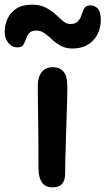

<svg xmlns="http://www.w3.org/2000/svg" viewBox="-80 -792 452 823"><path d="M146 11Q113 11 99 -11Q85 -33 85 -71Q85 -145 84.5 -196.5Q84 -248 83.5 -285.5Q83 -323 82.5 -356Q82 -389 82 -427Q82 -460 98 -482Q114 -504 148 -504Q175 -504 191 -486.5Q207 -469 208 -433Q209 -411 208 -372.5Q207 -334 205.5 -287.5Q204 -241 202.5 -194Q201 -147 200 -107Q199 -67 199 -44Q199 -20 186.5 -4.5Q174 11 146 11ZM-5 -589Q-29 -589 -44.5 -608.5Q-60 -628 -60 -656Q-60 -683 -48.5 -710Q-37 -737 -11 -754.5Q15 -772 58 -772Q92 -772 116 -759.5Q140 -747 158 -730.5Q176 -714 190.5 -701.5Q205 -689 221 -689Q244 -689 254.5 -701Q265 -713 270 -729Q275 -745 282 -757Q289 -769 306 -769Q327 -769 339.5 -755Q352 -741 352 -708Q352 -653 319 -618.5Q286 -584 230 -584Q202 -584 181 -595.5Q160 -607 143.5 -622.5Q127 -638 111 -649.5Q95 -661 76 -661Q54 -661 45 -650Q36 -639 31.5 -625Q27 -611 20 -600Q13 -589 -5 -589Z"/></svg>

Font: Shantell Sans Normal
Style: Regular
Weight: 500
Designer: Stephen Nixon, Anya Danilova, Shantell Martin
Foundry: Arrow Type
Version: Version 1.009;[a7da0bfa3]